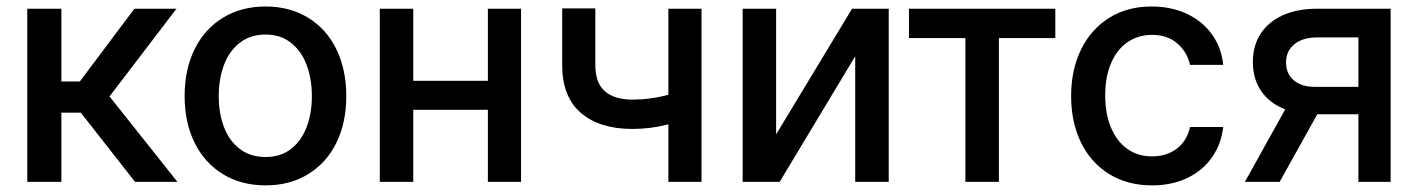

<svg xmlns="http://www.w3.org/2000/svg" viewBox="-20 -557 4341 588"><path d="M63.5 -530.3H168V-307.6H224.6L391.6 -530.3H520.5L315.4 -261.7L523.4 0H393.6L227.5 -211.9H168V0H63.5Z M545.4 -262.7Q545.4 -344.7 576.2 -406.7Q606.9 -468.8 663.1 -502.9Q719.2 -537.1 793.5 -537.1Q867.2 -537.1 923.3 -502.9Q979.5 -468.8 1010 -406.5Q1040.5 -344.2 1040.5 -262.7Q1040.5 -181.2 1010 -119.4Q979.5 -57.6 923.3 -23.4Q867.2 10.7 793.5 10.7Q719.2 10.7 663.1 -23.4Q606.9 -57.6 576.2 -119.4Q545.4 -181.2 545.4 -262.7ZM935.1 -262.7Q935.1 -314.9 919.2 -357.7Q903.3 -400.4 871.3 -425.8Q839.4 -451.2 793.5 -451.2Q746.6 -451.2 714.1 -425.8Q681.6 -400.4 665.8 -357.7Q649.9 -314.9 649.9 -262.7Q649.9 -210.4 665.8 -168.2Q681.6 -126 714.1 -101.1Q746.6 -76.2 793.5 -76.2Q839.8 -76.2 871.6 -101.1Q903.3 -126 919.2 -168.2Q935.1 -210.4 935.1 -262.7Z M1245.6 -309.6H1474.1V-530.3H1575.7V0H1474.1V-220.7H1245.6V0H1143.1V-530.3H1245.6Z M2128.4 0H2026.9V-176.3Q1973.1 -162.1 1916.5 -162.1Q1815.9 -162.1 1758.8 -211.4Q1701.7 -260.7 1701.7 -357.4V-531.2H1803.2V-357.4Q1803.2 -303.2 1832.5 -277.6Q1861.8 -252 1916.5 -252Q1972.2 -252 2026.9 -266.6V-530.3H2128.4Z M2589.4 -530.3H2701.7V0H2599.1V-384.8L2367.7 0H2254.4V-530.3H2356.9V-145.5Z M2763.7 -530.3H3211.9V-440.4H3039.1V0H2936.5V-440.4H2763.7Z M3260.3 -262.7Q3260.3 -343.3 3290.8 -405.5Q3321.3 -467.8 3377 -502.4Q3432.6 -537.1 3506.3 -537.1Q3566.4 -537.1 3614.3 -514.9Q3662.1 -492.7 3691.4 -452.1Q3720.7 -411.6 3726.1 -358.4H3624.5Q3615.7 -397.9 3585.4 -424.1Q3555.2 -450.2 3508.3 -450.2Q3465.3 -450.2 3432.9 -427.7Q3400.4 -405.3 3382.6 -363.5Q3364.7 -321.8 3364.7 -265.6Q3364.7 -208 3382.6 -165.8Q3400.4 -123.5 3432.6 -100.8Q3464.8 -78.1 3508.3 -78.1Q3552.7 -78.1 3584 -101.8Q3615.2 -125.5 3624.5 -168H3726.1Q3720.2 -116.2 3692.1 -75.7Q3664.1 -35.2 3616.7 -12.2Q3569.3 10.7 3508.3 10.7Q3432.6 10.7 3376.5 -24.2Q3320.3 -59.1 3290.3 -121.1Q3260.3 -183.1 3260.3 -262.7Z M4140.1 -207H4014.2L3898.9 0H3792.5L3916 -222.2Q3868.7 -240.2 3842.8 -277.6Q3816.9 -314.9 3816.9 -367.2Q3816.9 -417 3840.6 -453.6Q3864.3 -490.2 3908.7 -510.3Q3953.1 -530.3 4014.2 -530.3H4238.8V0H4140.1ZM4007.3 -291H4140.1V-442.4H4014.2Q3969.2 -442.4 3943.8 -421.4Q3918.5 -400.4 3918.5 -366.2Q3918.5 -331.5 3941.9 -311.3Q3965.3 -291 4007.3 -291Z"/></svg>

Font: Pretendard Std Medium
Style: Regular
Weight: 500
Designer: Base glyphs from Inter by Rasmus Andersson; Hangeul glyphs from Noto Sans CJK(Source Han Sans) by Jang Soo-young and Kan
Foundry: Kil Hyung-jin
Version: Version 1.309